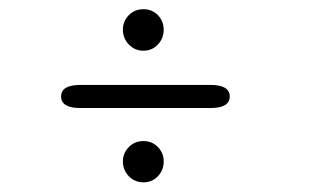

<svg xmlns="http://www.w3.org/2000/svg" viewBox="-20 -494 659 407"><path d="M109.5 -289.5Q109.5 -314 150.5 -314H426Q467 -314 467 -289.5Q467 -265 426 -265H150.5Q109.5 -265 109.5 -289.5ZM284 -107.5Q265.5 -107.5 253 -120.5Q240.5 -133.5 240.5 -152Q240.5 -169.5 253 -182.2Q265.5 -195 284 -195Q302.5 -195 314.8 -182.2Q327 -169.5 327 -152Q327 -133.5 314.8 -120.5Q302.5 -107.5 284 -107.5ZM284 -386.5Q265.5 -386.5 253 -399.8Q240.5 -413 240.5 -431Q240.5 -449 253 -461.8Q265.5 -474.5 284 -474.5Q302.5 -474.5 314.8 -461.8Q327 -449 327 -431Q327 -413 314.8 -399.8Q302.5 -386.5 284 -386.5Z"/></svg>

Font: Sono Monospace Light
Style: Regular
Weight: 300
Version: Version 2.112